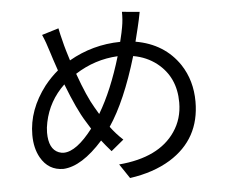

<svg xmlns="http://www.w3.org/2000/svg" viewBox="-55 -843 1111 945"><g transform="rotate(-5 500.0 -370.0)"><path d="M406.2 -321.3Q416 -303.7 425.8 -288.1Q492.2 -399.4 541 -563.5Q427.7 -557.6 330.1 -495.1Q371.1 -379.9 406.2 -321.3ZM236.3 -113.3Q298.8 -114.3 379.9 -219.7Q377.9 -222.7 356.4 -257.8Q317.4 -319.3 267.6 -448.2Q189.5 -374 168 -270.5Q162.1 -243.2 162.1 -218.8Q162.1 -137.7 210.9 -118.2Q223.6 -113.3 236.3 -113.3ZM581.1 -779.3 668 -771.5Q665 -759.8 660.2 -732.4Q654.3 -704.1 651.4 -694.3Q649.4 -684.6 634.8 -627Q776.4 -602.5 850.6 -492.2Q903.3 -412.1 903.3 -307.6Q903.3 -123 750 -28.3Q667 22.5 549.8 39.1L502 -32.2Q700.2 -48.8 780.3 -167Q823.2 -229.5 823.2 -310.5Q823.2 -435.5 733.4 -506.8Q683.6 -545.9 617.2 -557.6Q552.7 -340.8 471.7 -220.7Q499 -183.6 533.2 -152.3L470.7 -100.6Q442.4 -132.8 423.8 -157.2Q318.4 -39.1 227.5 -34.2Q153.3 -34.2 115.2 -101.6Q88.9 -148.4 88.9 -213.9Q88.9 -337.9 175.8 -451.2Q207 -490.2 242.2 -519.5Q220.7 -582 211.9 -611.3Q196.3 -663.1 179.7 -700.2L262.7 -725.6Q265.6 -707 283.2 -638.7Q287.1 -623 305.7 -563.5Q422.9 -630.9 559.6 -632.8Q572.3 -684.6 575.2 -704.1Q582 -741.2 581.1 -779.3Z"/></g></svg>

Font: Taipei Sans TC Beta
Style: Regular
Weight: 400
Designer: JT Foundry
Foundry: JT Foundry
Version: Version 1.000